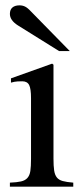

<svg xmlns="http://www.w3.org/2000/svg" viewBox="-20 -698 305 718"><path d="M201 -507 47 -603Q17 -622 17 -646Q17 -662 26.5 -670Q36 -678 53 -678Q64 -678 73.5 -673.5Q83 -669 96 -655L241 -507ZM17 0V-15Q43 -16 58.5 -19.5Q74 -23 82.5 -32.5Q91 -42 93.5 -58.5Q96 -75 96 -104V-331Q96 -366 89 -380Q82 -394 63 -394Q56 -394 45.5 -393.5Q35 -393 21 -389V-405L175 -460L180 -456V-105Q180 -77 182.5 -60.5Q185 -44 192.5 -34.5Q200 -25 214.5 -21Q229 -17 254 -15V0Z"/></svg>

Font: STIXGeneralUnicodeRegular
Style: Regular
Weight: 400
Designer: MicroPress Inc., with final additions and corrections provided by Coen Hoffman, Elsevier (retired)
Version: Version 1.1.0